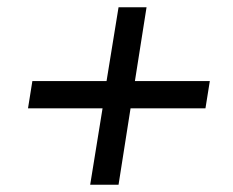

<svg xmlns="http://www.w3.org/2000/svg" viewBox="-20 -548 640 528"><path d="M228 -40 262 -250H57L69 -325H273L306 -528H383L351 -325H557L545 -250H339L306 -40Z"/></svg>

Font: Nunito Sans 10pt SemiBold
Style: Italic
Weight: 600
Italic angle: -9°
Designer: Vernon Adams
Foundry: Vernon Adams
Version: Version 3.101;gftools[0.9.27]